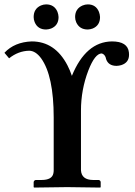

<svg xmlns="http://www.w3.org/2000/svg" viewBox="-20 -845 610 866"><path d="M222.2 -77.1V-314.9Q222.2 -502.9 165.5 -582Q140.6 -615.7 111.8 -616.2Q62.5 -615.2 21 -582L0 -606.9Q45.4 -655.3 123 -658.2Q228 -658.2 284.2 -550.3Q295.9 -527.8 304.2 -502.9Q367.2 -656.7 484.9 -658.2Q556.2 -658.2 561.5 -608.4Q562 -603 562 -598.1Q562 -562.5 526.9 -551.3Q516.6 -548.3 505.9 -547.9Q468.8 -547.9 458.5 -578.6Q457.5 -582.5 457 -585Q452.1 -600.1 439 -604Q408.2 -604 378.4 -526.9Q345.2 -440.4 345.2 -346.2V-77.1Q347.7 -33.7 399.9 -33.2H425.8Q433.1 -31.2 434.1 -23.9V-1L432.1 1Q431.6 1 283.2 -1L133.8 1L131.8 -1V-23.9Q133.3 -31.7 141.1 -33.2H167Q214.8 -33.2 220.7 -63Q222.2 -69.8 222.2 -77.1ZM131.8 -768.1Q131.8 -805.7 164.6 -820.3Q176.3 -825.2 188 -825.2Q225.1 -825.2 239.3 -791.5Q243.7 -779.8 244.1 -768.1Q244.1 -730 210.4 -716.3Q199.2 -712.4 188 -711.9Q149.9 -711.9 136.2 -745.6Q131.8 -756.8 131.8 -768.1ZM318.8 -768.1Q318.8 -805.7 352.5 -820.3Q364.3 -825.2 376 -825.2Q412.6 -825.2 426.3 -791.5Q430.7 -779.8 431.2 -768.1Q431.2 -730 397.9 -716.3Q387.2 -712.4 376 -711.9Q338.4 -711.9 323.7 -744.6Q318.8 -756.3 318.8 -768.1Z"/></svg>

Font: Linux Libertine O
Style: Bold
Weight: 700
Designer: Philipp H. Poll
Foundry: Philipp H. Poll
Version: Version 5.0.0